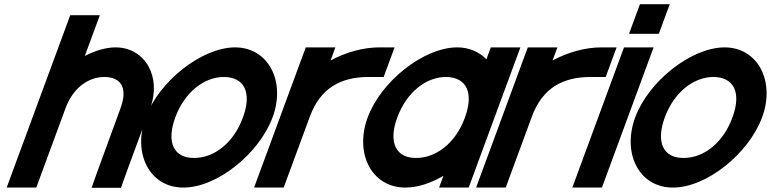

<svg xmlns="http://www.w3.org/2000/svg" viewBox="-20 -837 3645 908"><path d="M577.4 -20 552.2 51H413.2L438 -19L550.2 -326C584.5 -419 554.1 -472 474.4 -473C395.4 -473 324.5 -419 290.2 -326L264.4 -256L177.4 -20L151.6 50H11.6L37.4 -20L124.4 -256L150.2 -326L286.3 -695L312.1 -765H452.1L426.3 -695L381 -572.2C429.9 -597.6 480.3 -612.7 526.1 -613C667.1 -613 745.1 -472 690.2 -326Z M669 -282C732.1 -453 933.7 -612 1091.1 -613C1250.1 -613 1332.3 -451 1269 -282C1205.9 -111 1006.2 51 846.6 50C687.6 50 605.9 -111 669 -282ZM809 -282C765.1 -163 802.8 -89 898.2 -90C994.2 -90 1086.1 -163 1129 -282C1172.5 -400 1135.1 -472 1039.4 -473C944.4 -473 852.5 -400 809 -282Z M1543.2 -550.9C1617.3 -591 1698.8 -613 1776.1 -613H1846.1L1794.4 -473H1724.4C1587.3 -473 1495 -417.6 1446 -287.5L1444 -282L1418.2 -212L1347.4 -20L1321.6 50H1181.6L1207.4 -20L1278.2 -212L1304 -282C1304.4 -283.2 1304.9 -284.5 1305.3 -285.7L1400.2 -543L1426.1 -613H1566.1Z M1718.6 -281C1782.1 -453 1983.7 -612 2141.1 -613C2198.6 -613 2246.1 -591.8 2280.3 -556.6L2301.1 -613H2441.1L2415.2 -543L2319.9 -284.6L2318.6 -281L2222.4 -20L2196.6 50H2056.6L2077 -5.5C2017.2 29.4 1954.3 50.4 1896.6 50C1737.6 50 1655.9 -111 1718.6 -281ZM1858.6 -281C1815.1 -163 1852.8 -89 1948.2 -90C2042.7 -90 2133.3 -160.8 2176.7 -275.7L2178.6 -281C2222.5 -400 2185.1 -472 2089.4 -473C1994.4 -473 1902.5 -400 1858.6 -281Z M2593.2 -550.9C2667.3 -591 2748.8 -613 2826.1 -613H2896.1L2844.4 -473H2774.4C2637.3 -473 2545 -417.6 2496 -287.5L2494 -282L2468.2 -212L2397.4 -20L2371.6 50H2231.6L2257.4 -20L2328.2 -212L2354 -282C2354.4 -283.2 2354.9 -284.5 2355.3 -285.7L2450.2 -543L2476.1 -613H2616.1Z M3024.7 -677H2954.7L3006.3 -817H3076.3H3077.3H3147.3L3095.7 -677H3025.7ZM2905.2 -543 2931.1 -613H3071.1L3045.2 -543L2852.4 -20L2826.6 50H2686.6L2712.4 -20Z M2984 -282C3047.1 -453 3248.7 -612 3406.1 -613C3565.1 -613 3647.3 -451 3584 -282C3520.9 -111 3321.2 51 3161.6 50C3002.6 50 2920.9 -111 2984 -282ZM3124 -282C3080.1 -163 3117.8 -89 3213.2 -90C3309.2 -90 3401.1 -163 3444 -282C3487.5 -400 3450.1 -472 3354.4 -473C3259.4 -473 3167.5 -400 3124 -282Z"/></svg>

Font: Nordica Plus
Style: NordicaClassicRgObl
Weight: 500
Version: Version 1.01